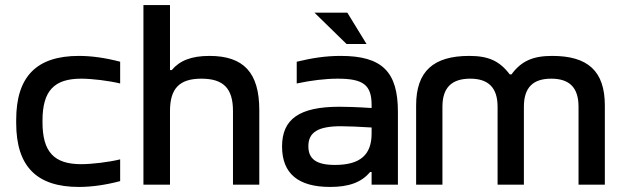

<svg xmlns="http://www.w3.org/2000/svg" viewBox="-20 -730 2460 759"><path d="M44 -256V-244C44 -72 125 9 292 9C343 9 398 1 455 -14V-100C410 -89 343 -81 301 -81C194 -81 148 -129 148 -247V-253C148 -371 194 -419 301 -419C343 -419 410 -411 455 -400V-486C398 -501 343 -509 292 -509C125 -509 44 -428 44 -256Z M547 -710V0H652V-291C652 -380 689 -419 776 -419C864 -419 901 -380 901 -291V0H1005V-295C1005 -443 943 -509 808 -509C736 -509 690 -490 659 -453H652V-710Z M1327 -509C1268 -509 1215 -501 1153 -486V-400C1209 -412 1266 -419 1315 -419C1415 -419 1449 -395 1449 -315V-303C1388 -307 1346 -308 1322 -308C1163 -308 1095 -259 1095 -151C1095 -43 1160 9 1285 9C1359 9 1409 -9 1443 -50H1449V0H1553V-288C1553 -446 1491 -509 1327 -509ZM1199 -152C1199 -207 1237 -231 1328 -231C1355 -231 1402 -229 1449 -226V-202C1449 -119 1405 -78 1304 -78C1231 -78 1199 -101 1199 -152ZM1223 -680 1350 -556H1429L1353 -680Z M1625 -313V0H1729V-308C1729 -385 1767 -419 1839 -419C1909 -419 1947 -385 1947 -308V0H2051V-308C2051 -385 2088 -419 2159 -419C2230 -419 2267 -385 2267 -308V0H2371V-313C2371 -449 2304 -509 2163 -509C2087 -509 2041 -489 2002 -436H1995C1955 -489 1911 -509 1835 -509C1694 -509 1625 -449 1625 -313Z"/></svg>

Font: LT Wave Text Medium
Style: Regular
Weight: 500
Designer: Daniel Lyons
Version: Version 2.5 (Glyphs App)